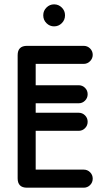

<svg xmlns="http://www.w3.org/2000/svg" viewBox="-20 -872 499 892"><path d="M368.8 -84Q386.2 -84 398.5 -71.8Q410.8 -59.5 410.8 -42Q410.8 -24.5 398.5 -12.2Q386.2 0 368.8 0H105.5Q62 0 62 -43.5V-615.5Q62 -659 105.5 -659H368.8Q386.2 -659 398.5 -646.8Q410.8 -634.5 410.8 -617.2Q410.8 -600.5 398.5 -587.9Q386.2 -575.2 368.8 -575.2H145.8V-84ZM345.5 -348.2Q362.8 -348.2 375 -336Q387.2 -323.8 387.2 -306.2Q387.2 -288.8 375 -276.5Q362.8 -264.2 345.5 -264.2H104Q86.5 -264.2 74.2 -276.5Q62 -288.8 62 -306.2Q62 -323.8 74.2 -336Q86.5 -348.2 104 -348.2ZM345.5 -476Q362.8 -476 375 -463.9Q387.2 -451.8 387.2 -434.2Q387.2 -416.8 375 -404.5Q362.8 -392.2 345.5 -392.2H104Q86.5 -392.2 74.2 -404.5Q62 -416.8 62 -434.2Q62 -451.8 74.2 -463.9Q86.5 -476 104 -476ZM181 -801.8Q181 -822 195.9 -836.9Q210.8 -851.8 231.2 -851.8Q252.2 -851.8 267.1 -836.9Q282 -822 282 -801.8V-800.2Q282 -779.2 267.1 -764.4Q252.2 -749.5 231.2 -749.5Q210.8 -749.5 195.9 -764.4Q181 -779.2 181 -800.2Z"/></svg>

Font: Libertine-Super Thin
Style: Regular
Weight: 100
Designer: Bastien Sozeau
Foundry: NBR — Bastien Sozeau
Version: Version 2.003;gftools[0.9.33]